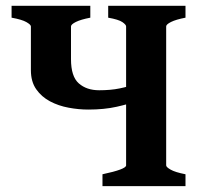

<svg xmlns="http://www.w3.org/2000/svg" viewBox="-20 -635 675 655"><path d="M288.1 -615.2V-574.7Q255.4 -568.4 238.8 -560.1Q222.2 -551.8 222.2 -544.9V-433.1Q222.2 -374 248.8 -350.6Q275.4 -327.1 318.4 -327.1Q357.4 -327.1 387.7 -333.3Q418 -339.4 457 -352.1V-293.5Q420.9 -280.3 378.2 -270.8Q335.4 -261.2 281.2 -261.2Q248.5 -261.2 214.1 -267.6Q179.7 -273.9 150.6 -289.3Q121.6 -304.7 103.5 -330.6Q85.4 -356.4 85.4 -395.5V-544.9Q85.4 -550.8 70.1 -559.6Q54.7 -568.4 19.5 -574.7V-615.2ZM329.6 0V-40.5Q410.2 -57.6 410.2 -70.8V-544.9Q410.2 -550.8 397.5 -559.6Q384.8 -568.4 349.1 -574.7V-615.2H612.8V-574.7Q580.1 -568.4 563.5 -560.1Q546.9 -551.8 546.9 -544.9V-70.8Q546.9 -64.9 562.3 -56.2Q577.6 -47.4 612.8 -40.5V0Z"/></svg>

Font: Gentium Book Plus
Style: Bold
Weight: 700
Designer: Victor Gaultney, Annie Olsen, Iska Routamaa, Becca Hirsbrunner
Foundry: SIL International
Version: Version 6.101